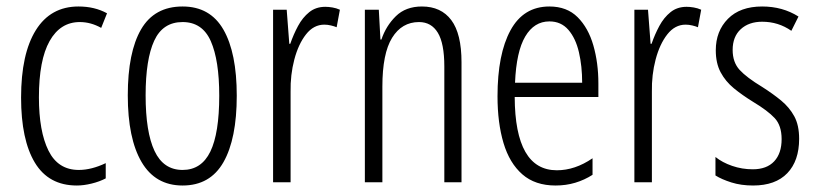

<svg xmlns="http://www.w3.org/2000/svg" viewBox="-20 -562 2517 592"><path d="M217 10Q130 10 87.5 -60.5Q45 -131 45 -261Q45 -396 90.5 -469Q136 -542 222 -542Q272 -542 310 -521L292 -476Q260 -494 226 -494Q166 -494 133 -435.5Q100 -377 100 -262Q100 -157 129.5 -97.5Q159 -38 223 -38Q262 -38 306 -59V-12Q287 -2 262.5 4Q238 10 217 10Z M710 -267Q710 -134 669 -62Q628 10 543 10Q459 10 416.5 -62.5Q374 -135 374 -268Q374 -401 415 -471.5Q456 -542 543 -542Q628 -542 669 -470.5Q710 -399 710 -267ZM429 -268Q429 -155 456.5 -96.5Q484 -38 543 -38Q601 -38 628.5 -94.5Q656 -151 656 -267Q656 -376 630 -435Q604 -494 543 -494Q482 -494 455.5 -436.5Q429 -379 429 -268Z M983 -541Q993 -541 1005 -539Q1017 -537 1028 -532L1018 -478Q1011 -481 1000.5 -483.5Q990 -486 980 -486Q947 -486 923.5 -456Q900 -426 887.5 -378.5Q875 -331 876 -279V0H822V-532H864L872 -427H875Q885 -456 899 -482Q913 -508 933.5 -524.5Q954 -541 983 -541Z M1281 -542Q1340 -542 1371.5 -500Q1403 -458 1403 -370V0H1350V-357Q1350 -428 1330 -461Q1310 -494 1272 -494Q1219 -494 1189 -445.5Q1159 -397 1159 -295V0H1105V-532H1148L1153 -440H1156Q1170 -482 1200.5 -512Q1231 -542 1281 -542Z M1674 -542Q1728 -542 1761 -509Q1794 -476 1809.5 -422Q1825 -368 1825 -305V-263H1567Q1568 -37 1697 -37Q1753 -37 1807 -74V-23Q1782 -7 1753.5 1.5Q1725 10 1693 10Q1630 10 1590.5 -24.5Q1551 -59 1532.5 -121Q1514 -183 1514 -265Q1514 -395 1554 -468.5Q1594 -542 1674 -542ZM1674 -496Q1627 -496 1599.5 -449.5Q1572 -403 1568 -307H1775Q1775 -358 1765 -401Q1755 -444 1732.5 -470Q1710 -496 1674 -496Z M2097 -541Q2107 -541 2119 -539Q2131 -537 2142 -532L2132 -478Q2125 -481 2114.5 -483.5Q2104 -486 2094 -486Q2061 -486 2037.5 -456Q2014 -426 2001.5 -378.5Q1989 -331 1990 -279V0H1936V-532H1978L1986 -427H1989Q1999 -456 2013 -482Q2027 -508 2047.5 -524.5Q2068 -541 2097 -541Z M2444 -134Q2444 -66 2407.5 -28Q2371 10 2302 10Q2265 10 2235 0.5Q2205 -9 2186 -21V-78Q2207 -61 2237.5 -50.5Q2268 -40 2301 -40Q2344 -40 2367 -64.5Q2390 -89 2390 -133Q2390 -175 2368.5 -198Q2347 -221 2302 -248Q2268 -269 2242.5 -290Q2217 -311 2202 -339Q2187 -367 2187 -407Q2187 -466 2224.5 -504Q2262 -542 2330 -542Q2393 -542 2442 -511L2420 -467Q2380 -495 2330 -495Q2289 -495 2264 -472Q2239 -449 2239 -408Q2239 -370 2260.5 -346.5Q2282 -323 2330 -294Q2363 -273 2388.5 -252Q2414 -231 2429 -203.5Q2444 -176 2444 -134Z"/></svg>

Font: Noto Sans Telugu ExtraCondensed Light
Style: Regular
Weight: 300
Width: 2
Designer: Jelle Bosma - Monotype Design Team
Foundry: Monotype Imaging Inc.
Version: Version 2.005; ttfautohint (v1.8.4.7-5d5b)